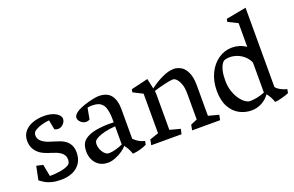

<svg xmlns="http://www.w3.org/2000/svg" viewBox="-90 -1065 2182 1423"><g transform="rotate(-20 1000.5 -353.5)"><path d="M136.7 -394.5Q122.1 -383.8 122.1 -360.4Q122.1 -322.3 170.4 -296.9Q183.1 -290 196.5 -285.4Q210 -280.8 234.4 -273.4Q263.2 -264.6 281 -258.1Q298.8 -251.5 315.4 -240.7Q339.4 -225.6 353 -200.4Q366.7 -175.3 366.7 -140.6Q366.7 -90.8 343.8 -56.4Q320.8 -22 281.2 -4.9Q241.7 12.2 191.9 12.2Q150.9 12.2 121.1 4.9Q91.3 -2.4 71 -13.7Q50.8 -24.9 29.3 -42L51.3 -148.9L102.5 -137.2L120.6 -43Q163.6 -43 205.3 -49.8Q247.1 -56.6 271.5 -72.3Q289.1 -83.5 289.1 -111.3Q289.1 -129.9 281 -145Q272.9 -160.2 253.9 -172.9Q241.2 -181.2 225.6 -187.5Q210 -193.8 186 -201.2Q182.1 -202.1 168.2 -207Q154.3 -211.9 142.6 -216.6Q130.9 -221.2 121.6 -226.6Q88.9 -244.6 69.8 -274.4Q50.8 -304.2 50.8 -343.8Q50.8 -388.2 75.9 -418Q101.1 -447.8 141.8 -461.9Q182.6 -476.1 231 -476.1Q286.1 -476.1 323.7 -454.6Q357.4 -434.1 357.4 -407.7Q357.4 -393.6 348.6 -379.9Q339.8 -366.2 326.4 -357.9Q313 -349.6 300.3 -349.6Q283.7 -349.6 270 -356.4L255.4 -432.6Q224.1 -430.2 191.2 -420.2Q158.2 -410.2 136.7 -394.5Z M508.8 -231.9Q537.1 -244.1 580.3 -250Q623.5 -255.9 661.6 -255.9Q681.6 -255.9 700.7 -254.4V-280.8Q700.7 -325.7 690.7 -362.5Q680.7 -399.4 651.4 -415.5Q641.1 -421.4 624.3 -424.3Q607.4 -427.2 588.9 -427.2Q572.3 -427.2 556.2 -423.8L539.6 -335Q525.9 -327.6 509.8 -327.6Q497.1 -327.6 483.6 -335Q470.2 -342.3 461.4 -354.5Q452.6 -366.7 452.6 -380.4Q452.6 -406.2 493.7 -429.2Q518.1 -442.4 551.5 -453.1Q585 -463.9 615.5 -470Q646 -476.1 661.1 -476.1Q728.5 -476.1 758.3 -436.5Q788.1 -397 788.1 -329.1V-93.8Q806.2 -75.2 826.7 -63.2Q847.2 -51.3 872.6 -45.4L866.7 -17.1Q839.4 -4.4 810.3 3.2Q781.2 10.7 755.4 12.2Q747.6 -10.7 738 -28.8Q728.5 -46.9 713.9 -64.5Q703.1 -48.8 676.8 -30.5Q650.4 -12.2 618.9 0Q587.4 12.2 561.5 12.2Q518.6 12.2 490.2 -7.6Q461.9 -27.3 448.7 -57.1Q435.5 -86.9 435.5 -117.7Q435.5 -164.6 452.1 -189.9Q468.8 -215.3 508.8 -231.9ZM592.8 -51.8Q614.7 -51.8 647.2 -60.8Q679.7 -69.8 700.7 -80.6V-223.6Q652.3 -220.2 617.2 -211.4Q582 -202.6 562 -192.6Q542 -182.6 534.7 -174.3Q525.4 -165 525.4 -142.1Q525.4 -125.5 532.5 -106.9Q539.6 -88.4 551.3 -74Q563 -59.6 576.2 -54.7Q582.5 -51.8 592.8 -51.8Z M906.7 -416.5 911.1 -439.5 1044.9 -471.2 1062.5 -390.6Q1106 -424.8 1158.9 -450Q1211.9 -475.1 1251 -475.1Q1282.7 -475.1 1310.3 -458.7Q1337.9 -442.4 1355.7 -403.6Q1373.5 -364.7 1373.5 -301.8V-61.5L1455.6 -40L1447.3 0H1226.6L1234.9 -42.5L1286.1 -64V-268.6Q1286.1 -318.8 1272.5 -351.1Q1258.8 -383.3 1239.7 -397.5Q1230 -403.8 1220.7 -403.8Q1201.2 -403.8 1151.1 -392.1Q1101.1 -380.4 1066.9 -368.7Q1067.4 -365.7 1068.4 -356.2Q1069.3 -346.7 1069.3 -340.8V-61.5L1151.9 -39.6L1143.1 0H904.3L912.6 -43L981.9 -66.4V-378.4Z M1994.1 -46.4 1988.8 -16.6Q1971.7 -8.3 1933.3 2Q1895 12.2 1877 12.2Q1871.6 -5.9 1860.4 -26.9Q1849.1 -47.9 1835.9 -63Q1813.5 -29.3 1774.7 -8.5Q1735.8 12.2 1693.8 12.2Q1643.1 12.2 1598.9 -11Q1554.7 -34.2 1526.6 -84.5Q1498.5 -134.8 1498.5 -211.9Q1498.5 -288.1 1527.3 -348.4Q1556.2 -408.7 1605.5 -442.4Q1654.8 -476.1 1713.4 -476.1Q1742.2 -476.1 1770.8 -467.3Q1799.3 -458.5 1822.3 -441.4V-628.9L1746.6 -666.5L1751 -689L1909.7 -718.8V-93.8Q1920.9 -77.6 1947.5 -63.7Q1974.1 -49.8 1994.1 -46.4ZM1822.3 -81.5V-318.4Q1809.6 -348.1 1785.6 -370.1Q1761.7 -392.1 1732.2 -403.3Q1702.6 -414.6 1672.9 -414.6Q1653.8 -414.6 1638.7 -410.4Q1623.5 -406.2 1614.7 -394Q1583.5 -351.6 1583.5 -262.7Q1583.5 -214.4 1597.9 -173.6Q1612.3 -132.8 1634 -105Q1655.8 -77.1 1677.7 -65.4Q1686.5 -60.5 1691.9 -58.8Q1697.3 -57.1 1704.6 -57.1Q1760.3 -57.1 1822.3 -81.5Z"/></g></svg>

Font: Vesper Libre
Style: Regular
Weight: 400
Designer: Robert Keller & Kimya Gandhi
Foundry: Mota Italic
Version: Version 1.058